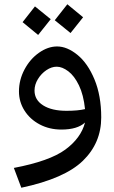

<svg xmlns="http://www.w3.org/2000/svg" viewBox="-20 -608 535 901"><path d="M455 -57Q455 63 369 146.5Q283 230 80 273L45 180Q213 148 286.5 94Q360 40 379 -33Q343 0 268 0Q212 0 166.5 -24Q121 -48 95 -89Q69 -130 69 -179Q69 -233 95 -282Q121 -331 163 -360.5Q205 -390 248 -390Q295 -390 343.5 -350.5Q392 -311 423.5 -235Q455 -159 455 -57ZM292 -88Q346 -88 379 -96Q372 -163 350.5 -207.5Q329 -252 300.5 -273.5Q272 -295 246 -295Q222 -295 198 -279Q174 -263 158 -237Q142 -211 142 -183Q142 -139 182.5 -113.5Q223 -88 292 -88ZM237 -513 296 -588 370 -527 311 -453ZM86 -504 144 -578 218 -518 159 -444Z"/></svg>

Font: FiraGO
Style: Italic
Weight: 400
Italic angle: -8°
Designer: bBox Type GmbH
Foundry: bBox Type GmbH
Version: Version 1.001